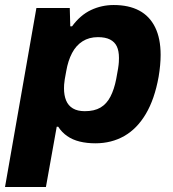

<svg xmlns="http://www.w3.org/2000/svg" viewBox="-36 -559 689 765"><path d="M-16 186 109 -527H242L244 -454H251Q284 -499 326.5 -519Q369 -539 417 -539Q477 -539 518.5 -517Q560 -495 582 -450.5Q604 -406 604 -340Q604 -321 602 -299Q600 -277 596 -253Q580 -164 545 -105Q510 -46 459 -17Q408 12 344 12Q310 12 281.5 5Q253 -2 231.5 -17Q210 -32 196 -54H190L147 186ZM302 -116Q340 -116 364.5 -130.5Q389 -145 404 -174Q419 -203 427 -244Q432 -270 434.5 -286Q437 -302 437.5 -311.5Q438 -321 438 -328Q438 -356 429.5 -374Q421 -392 402.5 -401.5Q384 -411 354 -411Q319 -411 293 -394.5Q267 -378 251 -347.5Q235 -317 228 -276Q224 -256 222 -243Q220 -230 219.5 -222Q219 -214 219 -207Q219 -179 227.5 -158.5Q236 -138 254.5 -127Q273 -116 302 -116Z"/></svg>

Font: Archivo SemiBold ExtraBold
Style: Italic
Weight: 800
Italic angle: -10°
Version: Version 2.001